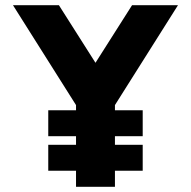

<svg xmlns="http://www.w3.org/2000/svg" viewBox="-20 -720 736 740"><path d="M273 0V-62H166V-162H273V-195H166V-295H273V-315L30 -700H207L348 -478L489 -700H666L423 -315V-295H530V-195H423V-162H530V-62H423V0Z"/></svg>

Font: Urbanist Black
Style: Regular
Weight: 900
Designer: Corey Hu
Foundry: Corey Hu
Version: Version 1.330; ttfautohint (v1.8.4.7-5d5b)